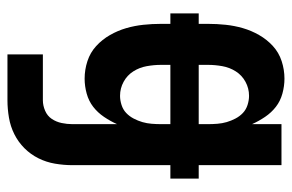

<svg xmlns="http://www.w3.org/2000/svg" viewBox="-154 -414 783 515"><g transform="rotate(90 237.5 -156.5)"><path d="M126 215V120H249Q263 120 277 114Q291 108 299 96Q307 84 310 69.5Q313 55 313 41V-79Q305 -61 293.5 -44Q282 -27 266.5 -15Q251 -3 231 2.5Q211 8 191 8Q167 8 144 0.5Q121 -7 103.5 -23Q86 -39 74 -60Q62 -81 55.5 -103.5Q49 -126 46.5 -149.5Q44 -173 44 -197V-222H16V-298H44V-323Q44 -347 46.5 -370.5Q49 -394 55.5 -416.5Q62 -439 74 -460Q86 -481 103.5 -497Q121 -513 144 -520.5Q167 -528 191 -528Q211 -528 231 -522.5Q251 -517 266.5 -505Q282 -493 293.5 -476Q305 -459 313 -441V-520H423V-298H459V-222H423V41Q423 64 419 87.5Q415 111 404.5 132Q394 153 377.5 169.5Q361 186 340 196.5Q319 207 295.5 211Q272 215 249 215ZM154 -298H313V-323Q313 -335 312 -348Q311 -361 307.5 -373Q304 -385 298 -396.5Q292 -408 283 -416.5Q274 -425 261.5 -429Q249 -433 237 -433Q217 -433 199.5 -423.5Q182 -414 171.5 -397.5Q161 -381 157.5 -361.5Q154 -342 154 -323ZM237 -87Q249 -87 261.5 -91Q274 -95 283 -103.5Q292 -112 298 -123.5Q304 -135 307.5 -147Q311 -159 312 -172Q313 -185 313 -197V-222H154V-197Q154 -178 157.5 -158.5Q161 -139 171.5 -122.5Q182 -106 199.5 -96.5Q217 -87 237 -87Z"/></g></svg>

Font: Iosevka QP
Style: Bold
Weight: 700
Designer: Belleve Invis
Foundry: Belleve Invis
Version: Version 20.0.0; ttfautohint (v1.8.4)